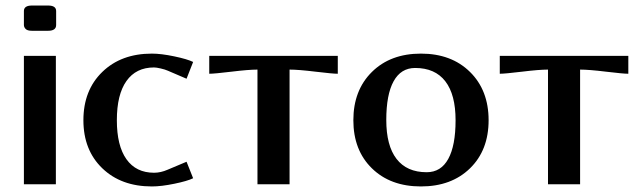

<svg xmlns="http://www.w3.org/2000/svg" viewBox="-20 -670 2328 698"><path d="M184.1 -579.1Q184.1 -558.1 154.8 -558.1H96.2Q79.6 -558.1 73.2 -564.7Q66.9 -571.3 66.9 -579.1V-629.9Q66.9 -649.9 96.2 -649.9H154.8Q184.1 -649.9 184.1 -629.9ZM66.9 0V-466.8H183.1V0Z M682.1 -444.8 658.2 -383.8 589.8 -413.1Q580.1 -417.5 564.2 -421.1Q548.3 -424.8 540 -424.8Q474.6 -424.8 439.7 -375.5Q404.8 -326.2 404.8 -232.9Q404.8 -140.1 439.7 -91.1Q474.6 -42 540 -42Q564.5 -42 589.8 -53.2L658.2 -82L682.1 -22Q661.1 -11.7 613.8 -2Q566.4 7.8 532.2 7.8Q420.4 7.8 351.8 -58.3Q283.2 -124.5 283.2 -232.9Q283.2 -341.8 351.8 -408.4Q420.4 -475.1 532.2 -475.1Q565.9 -475.1 613.5 -465.1Q661.1 -455.1 682.1 -444.8Z M740.7 -466.8H1208V-401.9Q1189.5 -401.9 1127.2 -409.4Q1064.9 -417 1032.7 -417V0H916V-417Q883.8 -417 821.5 -409.4Q759.3 -401.9 740.7 -401.9Z M1531.2 -43.9Q1583 -43.9 1609.6 -92.3Q1636.2 -140.6 1636.2 -232.9Q1636.2 -326.2 1598.9 -374.5Q1561.5 -422.9 1489.3 -422.9Q1437.5 -422.9 1410.9 -374.5Q1384.3 -326.2 1384.3 -233.9Q1384.3 -140.6 1421.6 -92.3Q1459 -43.9 1531.2 -43.9ZM1332 -408.4Q1399.4 -475.1 1510.3 -475.1Q1621.1 -475.1 1688.7 -408.4Q1756.3 -341.8 1756.3 -232.9Q1756.3 -124 1688.7 -58.1Q1621.1 7.8 1510.3 7.8Q1399.4 7.8 1332 -58.1Q1264.6 -124 1264.6 -232.9Q1264.6 -341.8 1332 -408.4Z M1796.9 -466.8H2264.2V-401.9Q2245.6 -401.9 2183.3 -409.4Q2121.1 -417 2088.9 -417V0H1972.2V-417Q1939.9 -417 1877.7 -409.4Q1815.4 -401.9 1796.9 -401.9Z"/></svg>

Font: Resagokr
Style: Bold
Weight: 600
Designer: gluk
Foundry: gluk
Version: Version 0.95